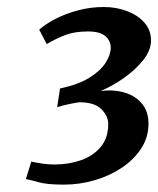

<svg xmlns="http://www.w3.org/2000/svg" viewBox="-20 -926 440 534"><path d="M158 -412.5Q110.5 -412.5 87.2 -419.2Q64 -426 52 -428L67 -476.5Q83 -473 99.2 -470.8Q115.5 -468.5 131.5 -468.5Q171.5 -468.5 205.5 -480.5Q239.5 -492.5 260.2 -517.5Q281 -542.5 281 -581Q281 -603.5 261.5 -622.8Q242 -642 199.5 -641.5Q189.5 -640 178.2 -637.8Q167 -635.5 156.8 -633Q146.5 -630.5 139 -628L147 -680Q197.5 -690.5 228.5 -709.8Q259.5 -729 273.8 -751.5Q288 -774 288 -793.5Q288 -812.5 273 -825.5Q258 -838.5 225 -838.5Q188 -838.5 162.8 -829Q137.5 -819.5 110 -803.5L89 -843.5Q107 -859.5 134.8 -873.8Q162.5 -888 197 -897.2Q231.5 -906.5 268.5 -906.5Q303.5 -906.5 333.2 -895.2Q363 -884 381.5 -863.2Q400 -842.5 400 -813.5Q400 -786 378 -758.5Q356 -731 323.8 -708.5Q291.5 -686 260 -673Q297.5 -677.5 327.5 -668.2Q357.5 -659 375.2 -637.2Q393 -615.5 393 -582Q393 -544.5 373 -513.5Q353 -482.5 319.2 -459.8Q285.5 -437 243.5 -424.8Q201.5 -412.5 158 -412.5Z"/></svg>

Font: Merriweather ExtraBold
Style: Italic
Weight: 800
Italic angle: -7.8°
Version: Version 2.101